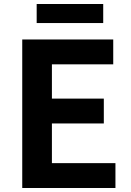

<svg xmlns="http://www.w3.org/2000/svg" viewBox="-20 -938 655 958"><path d="M91 0H556V-124H239V-322H498V-446H239V-617H545V-741H91ZM163 -823H495V-918H163Z"/></svg>

Font: Noto Sans CJK TC
Style: Bold
Weight: 700
Designer: Ryoko NISHIZUKA 西塚涼子 (kana, bopomofo & ideographs); Paul D. Hunt (Latin, Greek & Cyrillic); Sandoll Communications 산돌커뮤니
Foundry: Adobe
Version: Version 2.004;hotconv 1.0.118;makeotfexe 2.5.65603